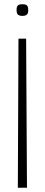

<svg xmlns="http://www.w3.org/2000/svg" viewBox="-20 -664 210 904"><path d="M67 -482H103L107 220H64ZM85 -644Q93 -644 99.5 -642.5Q106 -641 109.5 -635Q113 -629 113 -617Q113 -599 105 -594Q97 -589 85 -589Q74 -589 66 -594Q58 -599 58 -617Q58 -629 61.5 -635Q65 -641 71.5 -642.5Q78 -644 85 -644Z"/></svg>

Font: Matangi Light
Style: Regular
Weight: 300
Designer: Prashant Pant
Foundry: The Graphic Ant
Version: Version 3.002